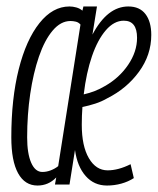

<svg xmlns="http://www.w3.org/2000/svg" viewBox="-20 -564 488 594"><path d="M96 10Q57 10 36 -28Q15 -66 15 -139Q15 -259 38 -350Q61 -441 102 -492.5Q143 -544 195 -544Q205 -544 216 -541Q227 -538 235 -531L238 -544H280L266 -457Q312 -544 377 -544Q412 -544 430 -520.5Q448 -497 448 -456Q448 -394 410 -342Q372 -290 312 -260Q295 -250 275 -243.5Q255 -237 235 -233Q233 -206 233 -178Q233 -112 255 -74.5Q277 -37 313 -37Q346 -37 384 -56L394 -13Q377 -2 355.5 4Q334 10 311 10Q271 10 245 -19.5Q219 -49 212 -100L195 7H150L154 -15Q130 10 96 10ZM363 -500Q333 -500 307.5 -470.5Q282 -441 264.5 -390Q247 -339 239 -272Q275 -280 305 -298Q349 -323 376.5 -363.5Q404 -404 404 -447Q404 -500 363 -500ZM111 -32Q124 -32 137 -37Q150 -42 160 -50L229 -488Q223 -495 214.5 -497Q206 -499 198 -499Q168 -499 143 -469.5Q118 -440 100.5 -389Q83 -338 73.5 -273.5Q64 -209 64 -139Q64 -89 76.5 -60.5Q89 -32 111 -32Z"/></svg>

Font: Georama ExtraCondensed Light
Style: Italic
Weight: 300
Width: 2
Italic angle: -9°
Designer: Jean-Baptiste Levee
Foundry: Production Type
Version: Version 1.000